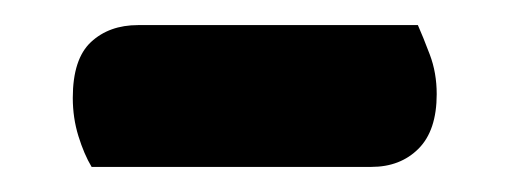

<svg xmlns="http://www.w3.org/2000/svg" viewBox="-20 -333 406 153"><path d="M276 -200H53Q47 -210 42.5 -224.5Q38 -239 38 -255Q38 -286 52.5 -299.5Q67 -313 90 -313H313Q317 -304 322.5 -289.5Q328 -275 328 -258Q328 -229 313.5 -214.5Q299 -200 276 -200Z"/></svg>

Font: BalooTamma2Bold
Style: Bold
Weight: 700
Designer: Divya Kowshik, Shuchita Grover and Ek Type
Foundry: Ek Type
Version: Version 1.700